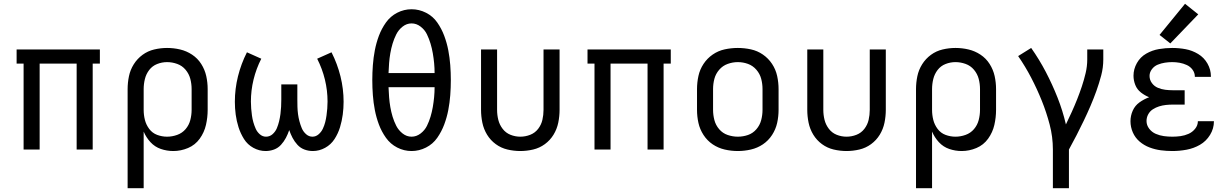

<svg xmlns="http://www.w3.org/2000/svg" viewBox="-20 -792 6520 1017"><path d="M105 0H190V-455H386V0H471V-455H509V-530H68V-455H105Z M656 205H741V-95Q754 -64 777 -39Q800 -14 832 -3Q864 8 898 8Q938 8 976 -8Q1014 -24 1038 -57.5Q1062 -91 1071 -130.5Q1080 -170 1080 -210V-320Q1080 -355 1072.5 -389Q1065 -423 1046 -453Q1027 -483 997.5 -502.5Q968 -522 934 -530Q900 -538 865 -538Q831 -538 797 -530Q763 -522 735 -501.5Q707 -481 688.5 -451.5Q670 -422 663 -388Q656 -354 656 -320ZM865 -68Q838 -68 812.5 -77.5Q787 -87 770.5 -109Q754 -131 747.5 -157Q741 -183 741 -210V-320Q741 -347 747.5 -373.5Q754 -400 770.5 -421.5Q787 -443 812.5 -453Q838 -463 865 -463Q892 -463 918.5 -453.5Q945 -444 963 -422.5Q981 -401 988 -374.5Q995 -348 995 -320V-210Q995 -183 988 -156Q981 -129 963 -108Q945 -87 918.5 -77.5Q892 -68 865 -68Z M1387 8Q1410 8 1431.5 0Q1453 -8 1468.5 -25Q1484 -42 1494.5 -62Q1505 -82 1512 -103Q1519 -82 1529.5 -62Q1540 -42 1555.5 -25Q1571 -8 1592.5 0Q1614 8 1637 8Q1671 8 1702 -9Q1733 -26 1752 -55.5Q1771 -85 1781 -118Q1791 -151 1795.5 -185Q1800 -219 1800 -253Q1800 -321 1783.5 -387.5Q1767 -454 1736 -515L1660 -481Q1687 -428 1701 -370.5Q1715 -313 1715 -254Q1715 -235 1713.5 -217Q1712 -199 1709.5 -180.5Q1707 -162 1702.5 -144.5Q1698 -127 1690 -110Q1682 -93 1667.5 -80.5Q1653 -68 1635 -68Q1616 -68 1601 -81.5Q1586 -95 1578.5 -113Q1571 -131 1566 -150Q1561 -169 1558.5 -188Q1556 -207 1555.5 -226.5Q1555 -246 1555 -265V-345H1470V-265Q1470 -246 1469 -226.5Q1468 -207 1465.5 -188Q1463 -169 1458.5 -150Q1454 -131 1446.5 -113Q1439 -95 1424 -81.5Q1409 -68 1389 -68Q1371 -68 1356.5 -80.5Q1342 -93 1334.5 -110Q1327 -127 1322 -144.5Q1317 -162 1314.5 -180.5Q1312 -199 1310.5 -217Q1309 -235 1309 -254Q1309 -313 1323 -370.5Q1337 -428 1364 -481L1288 -515Q1257 -454 1240.5 -387.5Q1224 -321 1224 -253Q1224 -219 1228.5 -185Q1233 -151 1243.5 -118Q1254 -85 1272.5 -55.5Q1291 -26 1322 -9Q1353 8 1387 8Z M2160 8Q2200 8 2236.5 -10.5Q2273 -29 2296 -62Q2319 -95 2333 -132.5Q2347 -170 2354.5 -209Q2362 -248 2365 -288Q2368 -328 2368 -368Q2368 -407 2365 -447Q2362 -487 2354.5 -526Q2347 -565 2333 -602.5Q2319 -640 2296 -673Q2273 -706 2236.5 -724.5Q2200 -743 2160 -743Q2120 -743 2084 -724.5Q2048 -706 2024.5 -673Q2001 -640 1987 -602.5Q1973 -565 1965.5 -526Q1958 -487 1955 -447Q1952 -407 1952 -368Q1952 -328 1955 -288Q1958 -248 1965.5 -209Q1973 -170 1987 -132.5Q2001 -95 2024.5 -62Q2048 -29 2084 -10.5Q2120 8 2160 8ZM2160 -68Q2134 -68 2112.5 -85Q2091 -102 2079 -125.5Q2067 -149 2059.5 -174Q2052 -199 2047.5 -225Q2043 -251 2041 -277.5Q2039 -304 2038 -330H2282Q2282 -304 2279.5 -277.5Q2277 -251 2272.5 -225Q2268 -199 2260.5 -174Q2253 -149 2241.5 -125.5Q2230 -102 2208 -85Q2186 -68 2160 -68ZM2282 -405H2038Q2039 -432 2041 -458Q2043 -484 2047.5 -510Q2052 -536 2059.5 -561Q2067 -586 2079 -610Q2091 -634 2112.5 -651Q2134 -668 2160 -668Q2186 -668 2208 -651Q2230 -634 2241.5 -610Q2253 -586 2260.5 -561Q2268 -536 2272.5 -510Q2277 -484 2279.5 -458Q2282 -432 2282 -405Z M2736 8Q2770 8 2804 0Q2838 -8 2866 -28.5Q2894 -49 2912 -78.5Q2930 -108 2937 -142Q2944 -176 2944 -210V-530H2859V-210Q2859 -183 2853 -157Q2847 -131 2830.5 -109.5Q2814 -88 2788.5 -78Q2763 -68 2736 -68Q2709 -68 2684 -78Q2659 -88 2642.5 -109.5Q2626 -131 2619.5 -157Q2613 -183 2613 -210V-530H2528V-210Q2528 -176 2535 -142Q2542 -108 2560 -78.5Q2578 -49 2606 -28.5Q2634 -8 2668 0Q2702 8 2736 8Z M3129 0H3214V-455H3410V0H3495V-455H3533V-530H3092V-455H3129Z M3888 8Q3923 8 3957.5 0Q3992 -8 4021 -27.5Q4050 -47 4069.5 -77Q4089 -107 4096.5 -141Q4104 -175 4104 -210V-320Q4104 -355 4096.5 -389.5Q4089 -424 4069.5 -453.5Q4050 -483 4021 -503Q3992 -523 3957.5 -530.5Q3923 -538 3888 -538Q3853 -538 3818.5 -530.5Q3784 -523 3755 -503Q3726 -483 3706.5 -453.5Q3687 -424 3679.5 -389.5Q3672 -355 3672 -320V-210Q3672 -175 3679.5 -141Q3687 -107 3706.5 -77Q3726 -47 3755 -27.5Q3784 -8 3818.5 0Q3853 8 3888 8ZM3888 -68Q3861 -68 3834.5 -77Q3808 -86 3789.5 -107.5Q3771 -129 3764 -156Q3757 -183 3757 -210V-320Q3757 -348 3764 -374.5Q3771 -401 3789.5 -422.5Q3808 -444 3834.5 -453.5Q3861 -463 3888 -463Q3916 -463 3942 -453.5Q3968 -444 3986.5 -422.5Q4005 -401 4012 -374.5Q4019 -348 4019 -320V-210Q4019 -183 4012 -156Q4005 -129 3986.5 -107.5Q3968 -86 3942 -77Q3916 -68 3888 -68Z M4464 8Q4498 8 4532 0Q4566 -8 4594 -28.5Q4622 -49 4640 -78.5Q4658 -108 4665 -142Q4672 -176 4672 -210V-530H4587V-210Q4587 -183 4581 -157Q4575 -131 4558.5 -109.5Q4542 -88 4516.5 -78Q4491 -68 4464 -68Q4437 -68 4412 -78Q4387 -88 4370.5 -109.5Q4354 -131 4347.5 -157Q4341 -183 4341 -210V-530H4256V-210Q4256 -176 4263 -142Q4270 -108 4288 -78.5Q4306 -49 4334 -28.5Q4362 -8 4396 0Q4430 8 4464 8Z M4832 205H4917V-95Q4930 -64 4953 -39Q4976 -14 5008 -3Q5040 8 5074 8Q5114 8 5152 -8Q5190 -24 5214 -57.5Q5238 -91 5247 -130.5Q5256 -170 5256 -210V-320Q5256 -355 5248.5 -389Q5241 -423 5222 -453Q5203 -483 5173.5 -502.5Q5144 -522 5110 -530Q5076 -538 5041 -538Q5007 -538 4973 -530Q4939 -522 4911 -501.5Q4883 -481 4864.5 -451.5Q4846 -422 4839 -388Q4832 -354 4832 -320ZM5041 -68Q5014 -68 4988.5 -77.5Q4963 -87 4946.5 -109Q4930 -131 4923.5 -157Q4917 -183 4917 -210V-320Q4917 -347 4923.5 -373.5Q4930 -400 4946.5 -421.5Q4963 -443 4988.5 -453Q5014 -463 5041 -463Q5068 -463 5094.5 -453.5Q5121 -444 5139 -422.5Q5157 -401 5164 -374.5Q5171 -348 5171 -320V-210Q5171 -183 5164 -156Q5157 -129 5139 -108Q5121 -87 5094.5 -77.5Q5068 -68 5041 -68Z M5557 205H5642V0Q5663 -38 5682.5 -76Q5702 -114 5720.5 -152.5Q5739 -191 5756 -230.5Q5773 -270 5787.5 -310.5Q5802 -351 5813 -392.5Q5824 -434 5824 -477V-530H5739V-477Q5739 -441 5730.5 -405Q5722 -369 5710.5 -334.5Q5699 -300 5685.5 -266Q5672 -232 5657 -199Q5642 -166 5626 -133Q5609 -206 5581.5 -275.5Q5554 -345 5519.5 -411Q5485 -477 5442 -538L5373 -495Q5411 -440 5442 -380.5Q5473 -321 5498 -259Q5523 -197 5540 -132Q5557 -67 5557 0Z M6190 8Q6227 8 6265 1Q6303 -6 6336 -25Q6369 -44 6389.5 -77.5Q6410 -111 6410 -149V-150H6325Q6325 -128 6310.5 -110Q6296 -92 6275.5 -83Q6255 -74 6233.5 -71Q6212 -68 6190 -68Q6167 -68 6145 -71Q6123 -74 6102 -83Q6081 -92 6067 -110.5Q6053 -129 6053 -151Q6053 -151 6053 -151Q6053 -151 6053 -151Q6053 -151 6053 -151Q6053 -151 6053 -151Q6053 -170 6062 -186.5Q6071 -203 6086.5 -213Q6102 -223 6119.5 -228.5Q6137 -234 6155.5 -236Q6174 -238 6192 -238H6255V-314H6192Q6172 -314 6152 -316.5Q6132 -319 6113 -327Q6094 -335 6081.5 -352Q6069 -369 6069 -390Q6069 -409 6081.5 -425.5Q6094 -442 6112.5 -449.5Q6131 -457 6150.5 -460Q6170 -463 6189 -463Q6209 -463 6228.5 -459.5Q6248 -456 6266.5 -447.5Q6285 -439 6297 -422.5Q6309 -406 6309 -386V-385H6394V-388Q6394 -423 6376 -455Q6358 -487 6326.5 -506Q6295 -525 6260 -531.5Q6225 -538 6189 -538Q6154 -538 6118.5 -532Q6083 -526 6051.5 -508Q6020 -490 6002 -458Q5984 -426 5984 -391Q5984 -366 5993.5 -342Q6003 -318 6023.5 -302Q6044 -286 6067 -277Q6040 -267 6016 -250Q5992 -233 5980 -206Q5968 -179 5968 -150Q5968 -119 5980.5 -90.5Q5993 -62 6016.5 -42Q6040 -22 6069 -11Q6098 0 6128.5 4Q6159 8 6190 8ZM6179 -562 6327 -716 6257 -772 6122 -607Z"/></svg>

Font: Iosevka Sparkle
Style: Regular
Weight: 400
Designer: Belleve Invis
Foundry: Belleve Invis
Version: Version 4.5.0; ttfautohint (v1.8.3)